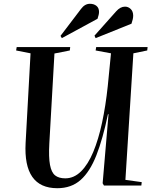

<svg xmlns="http://www.w3.org/2000/svg" viewBox="-20 -978 817 1012"><path d="M641 -30 727 -18 725 0H528L521 -12L552 -376H549Q522 -246 488 -159.5Q454 -73 405 -29.5Q356 14 282 14Q102 14 115 -225L141 -697L65 -712L68 -730H350L348 -712L267 -696L240 -222Q236 -149 243.5 -109Q251 -69 270.5 -53.5Q290 -38 324 -38Q370 -38 407 -74.5Q444 -111 471.5 -177Q499 -243 518 -331.5Q537 -420 548 -524L565 -697L484 -712L487 -730H758L756 -712L683 -697ZM407 -931Q427 -958 454 -958Q475 -958 488.5 -947Q502 -936 502 -915Q502 -902 494 -879L306 -777L299 -789ZM592 -918Q614 -943 639 -943Q656 -943 669 -930.5Q682 -918 682 -895Q682 -879 673 -853L484 -777L478 -790Z"/></svg>

Font: Literata 72pt SemiBold
Style: Italic
Weight: 600
Italic angle: -2°
Designer: Latin by Veronika Burian and Jose Scaglione. Greek by Irene Vlachou. Cyrillic by Vera Evstafieva
Foundry: TypeTogether
Version: Version 3.002